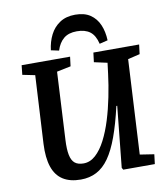

<svg xmlns="http://www.w3.org/2000/svg" viewBox="-100 -1023 979 1120"><g transform="rotate(-10 389.5 -462.5)"><path d="M651 -70 735 -57 728 0H541L534 -12L571 -373H566Q542 -269 515 -195Q488 -121 455.5 -75Q423 -29 381.5 -7.5Q340 14 288 14Q224 14 182.5 -12.5Q141 -39 123 -93Q105 -147 109 -228L131 -632L57 -647L63 -703H350L343 -647L260 -630L239 -229Q236 -174 243 -140Q250 -106 268.5 -91Q287 -76 320 -76Q359 -76 391.5 -105.5Q424 -135 450 -185.5Q476 -236 495.5 -299Q515 -362 529 -431.5Q543 -501 551 -566L559 -630L481 -647L488 -703H759L752 -647L681 -630ZM533 -747Q521 -798 492 -820Q463 -842 414 -842Q365 -842 336 -818Q307 -794 293 -749L246 -759Q252 -809 272.5 -849.5Q293 -890 330 -914.5Q367 -939 421 -939Q476 -939 510.5 -915.5Q545 -892 562.5 -851.5Q580 -811 582 -759Z"/></g></svg>

Font: Literata 18pt SemiBold
Style: Italic
Weight: 600
Italic angle: -2°
Designer: Latin by Veronika Burian and Jose Scaglione. Greek by Irene Vlachou. Cyrillic by Vera Evstafieva
Foundry: TypeTogether
Version: Version 3.103;gftools[0.9.29]